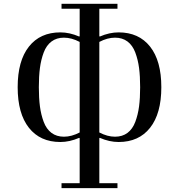

<svg xmlns="http://www.w3.org/2000/svg" viewBox="-20 -720 900 992"><path d="M292 -552.7Q339.4 -552.7 389.2 -531.2L391.6 -533.2V-674.8H297.9V-700.2H586.9V-674.8H493.2V-533.2L495.6 -531.2Q545.4 -552.7 592.8 -552.7Q697.3 -552.7 755.4 -479.2Q813.5 -405.8 813.5 -269.5Q813.5 -133.3 755.4 -59.8Q697.3 13.7 592.8 13.7Q545.4 13.7 495.6 -7.8L493.2 -5.9V226.6H586.9V252H297.9V226.6H391.6V-5.9L389.2 -7.8Q339.4 13.7 292 13.7Q187.5 13.7 129.4 -59.8Q71.3 -133.3 71.3 -269.5Q71.3 -405.8 129.4 -479.2Q187.5 -552.7 292 -552.7ZM310.5 -13.7Q349.6 -13.7 391.6 -35.6V-503.4Q349.6 -525.4 310.5 -525.4Q272.5 -525.4 246.1 -505.6Q219.7 -485.8 205.8 -448.7Q191.9 -411.6 186.3 -368.7Q180.7 -325.7 180.7 -269.5Q180.7 -213.4 186.3 -170.4Q191.9 -127.4 205.8 -90.3Q219.7 -53.2 246.1 -33.4Q272.5 -13.7 310.5 -13.7ZM493.2 -35.6Q535.2 -13.7 574.2 -13.7Q612.3 -13.7 638.7 -33.4Q665 -53.2 679 -90.3Q692.9 -127.4 698.5 -170.4Q704.1 -213.4 704.1 -269.5Q704.1 -325.7 698.5 -368.7Q692.9 -411.6 679 -448.7Q665 -485.8 638.7 -505.6Q612.3 -525.4 574.2 -525.4Q535.2 -525.4 493.2 -503.4Z"/></svg>

Font: Theano Didot
Style: Regular
Weight: 400
Designer: Alexey Kryukov
Version: Version 2.0